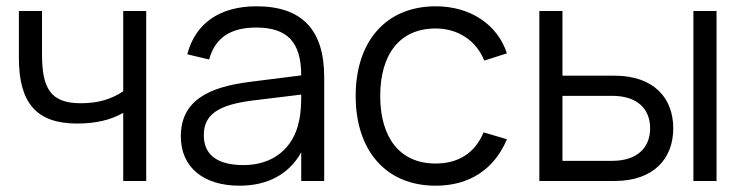

<svg xmlns="http://www.w3.org/2000/svg" viewBox="-20 -575 2366 610"><path d="M444.5 0V-540H371.5V-285C334.5 -260 292 -247 236.5 -247C141.5 -247 113.5 -293.5 113.5 -401V-540H40V-391C40 -247 96.5 -182.5 225 -182.5C285.5 -182.5 333.5 -194.5 371.5 -216.5V0Z M795 -555C678.5 -555 600.5 -501 575 -402.5L644.5 -386C663 -454.5 712 -487.5 794 -487.5C892.5 -487.5 937 -441.5 937 -335.5L774.5 -315C642 -298.5 554.5 -255 554.5 -141.5C554.5 -44.5 625.5 15 741 15C831 15 898.5 -22 937 -91V0H1010V-330.5C1010 -480.5 939 -555 795 -555ZM937 -274.5C937 -250.5 936.5 -217.5 930 -190.5C913 -104.5 847.5 -50.5 754 -50.5C670.5 -50.5 627.5 -83 627.5 -145.5C627.5 -210 671.5 -241.5 781.5 -255.5Z M1364 15C1471 15 1550 -36.5 1590.5 -132.5L1516.5 -154.5C1489.5 -90.5 1438.5 -55.5 1364 -55.5C1248 -55.5 1188 -140.5 1188 -270C1188 -402.5 1250 -484.5 1364 -484.5C1435 -484.5 1493 -446.5 1518.5 -382.5L1590.5 -405.5C1560.5 -497.5 1474 -555 1364.5 -555C1206.5 -555 1110 -444 1110 -270C1110 -97.5 1205.5 15 1364 15Z M2256.5 0V-540H2183V0ZM1933 0C2055.5 0 2119 -70 2119 -167.5C2119 -265 2055.5 -334.5 1933 -334.5H1767V-540H1693.5V0ZM1767 -64V-270.5H1925C2006.5 -270.5 2045.5 -227.5 2045.5 -167.5C2045.5 -107.5 2006.5 -64 1925 -64Z"/></svg>

Font: Vela Sans
Style: Regular
Weight: 400
Designer: Principal design: Mikhail Sharanda - project Manrope.
Design modification: Ravid Balaliev
Foundry: Mikhail Sharanda
Version: Version 1.001